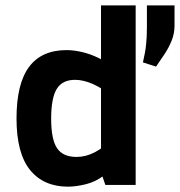

<svg xmlns="http://www.w3.org/2000/svg" viewBox="-20 -683 665 709"><path d="M231 6.3Q141.1 6.3 91.1 -55.2Q41 -116.7 41 -245.6Q41 -373.5 87.2 -435.8Q133.3 -498 226.1 -498Q256.8 -498 293 -488.3Q329.1 -478.5 365.2 -457.5L353 -446.3V-663.1H481V0H369.1L352.5 -48.3L366.7 -37.1Q334 -11.7 297.1 -2.7Q260.3 6.3 231 6.3ZM262.7 -103.5Q296.9 -103.5 329.3 -120.4Q361.8 -137.2 403.8 -174.8L353 -97.2V-426.8L404.8 -319.8Q358.4 -357.4 323 -372.8Q287.6 -388.2 257.3 -388.2Q210 -388.2 189.5 -354.5Q168.9 -320.8 168.9 -245.1Q168.9 -168 190.7 -135.7Q212.4 -103.5 262.7 -103.5ZM556.2 -437 507.8 -452.6Q516.6 -490.2 519.5 -518.3Q522.5 -546.4 522.5 -581.1V-663.1H624.5V-588.4Q624.5 -558.6 613.3 -531.5Q602.1 -504.4 585.9 -480.7Q569.8 -457 556.2 -437Z"/></svg>

Font: Anaheim
Style: Bold
Weight: 700
Version: Version 2.001